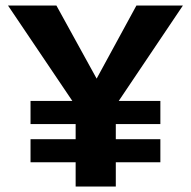

<svg xmlns="http://www.w3.org/2000/svg" viewBox="-20 -678 694 698"><path d="M270 -271 9 -658H185L365 -331ZM255 0V-357H401V0ZM91 -88V-172H563V-88ZM91 -227V-311H563V-227ZM380 -264 298 -331 476 -658H645Z"/></svg>

Font: Ysabeau SC ExtraBold
Style: Regular
Weight: 800
Designer: Christian Thalmann (Catharsis Fonts)
Version: Version 2.001;gftools[0.9.30]; featfreeze: smcp